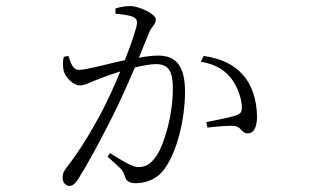

<svg xmlns="http://www.w3.org/2000/svg" viewBox="-20 -567 1040 632"><path d="M641 -364C692 -355 722 -335 744 -305C766 -274 774 -240 776 -221C777 -202 775 -194 759 -188C738 -180 686 -171 659 -165L663 -147C689 -150 738 -155 754 -152C776 -148 774 -128 796 -128C817 -128 826 -152 826 -182C826 -240 807 -290 781 -319C751 -353 714 -373 651 -383ZM360 -522C379 -520 407 -517 419 -511C429 -506 431 -500 431 -492C431 -478 414 -427 391 -369C335 -357 265 -337 240 -337C218 -337 213 -362 205 -383L190 -380C186 -366 187 -348 189 -337C193 -313 222 -286 242 -286C260 -286 271 -294 305 -307C320 -313 347 -323 376 -332C357 -286 336 -239 317 -203C273 -120 240 -69 199 -15C189 -2 186 6 186 18C186 35 198 45 207 45C218 45 226 40 237 23C268 -26 307 -98 350 -183C376 -235 402 -293 424 -345C450 -351 475 -356 493 -356C536 -356 549 -331 549 -275C549 -187 521 -95 497 -57C476 -25 458 -17 434 -17C417 -17 383 -37 342 -63L334 -51C376 -15 384 -6 388 5C394 24 398 36 427 36C466 36 499 19 520 -9C562 -65 589 -173 589 -265C589 -353 557 -384 501 -384C483 -384 458 -381 437 -377L471 -460C478 -479 493 -486 493 -503C493 -521 438 -547 408 -547C389 -547 373 -543 360 -539Z"/></svg>

Font: Noto Serif TC ExtraLight
Style: Regular
Weight: 200
Designer: Ryoko NISHIZUKA 西塚涼子 (kana & ideographs); Frank Grießhammer (Latin, Greek & Cyrillic); Wenlong ZHANG 张文龙 (bopomofo); San
Foundry: Adobe
Version: Version 2.001;hotconv 1.1.0;makeotfexe 2.6.0